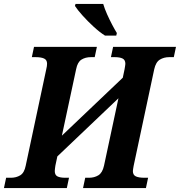

<svg xmlns="http://www.w3.org/2000/svg" viewBox="-54 -951 910 971"><path d="M-34 0 -23 -52H1Q28 -52 48.5 -64.5Q69 -77 76 -113L180 -601Q182 -609 183 -616Q184 -623 184 -629Q184 -648 169 -655Q154 -662 126 -662H107L118 -714H436L425 -662H406Q378 -662 358 -649.5Q338 -637 331 -601L259 -265L567 -558L576 -601Q577 -609 578.5 -616Q580 -623 580 -628Q580 -648 566 -655Q552 -662 526 -662H507L518 -714H836L825 -662H802Q775 -662 754.5 -649.5Q734 -637 726 -601L622 -113Q621 -106 619.5 -98.5Q618 -91 618 -86Q618 -66 633 -59Q648 -52 677 -52H695L684 0H366L377 -52H396Q423 -52 443.5 -64.5Q464 -77 472 -113L545 -454L236 -160L226 -113Q225 -105 224 -98Q223 -91 223 -86Q223 -66 236.5 -59Q250 -52 277 -52H295L284 0ZM477 -771Q450 -788 419.5 -816Q389 -844 363.5 -872.5Q338 -901 325 -921L328 -931H468Q475 -907 487.5 -879Q500 -851 513.5 -825.5Q527 -800 537 -784L534 -771Z"/></svg>

Font: Noto Serif SemiCondensed
Style: Bold Italic
Weight: 700
Width: 4
Italic angle: -12°
Designer: Monotype Design Team
Foundry: Monotype Imaging Inc.
Version: Version 2.014